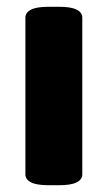

<svg xmlns="http://www.w3.org/2000/svg" viewBox="-20 -545 318 567"><path d="M124 2Q88 2 71.5 -6.5Q55 -15 55 -30V-493Q55 -508 71.5 -516.5Q88 -525 124 -525H154Q190 -525 206.5 -516.5Q223 -508 223 -493V-30Q223 -15 206.5 -6.5Q190 2 154 2Z"/></svg>

Font: Asap Semi Expanded ExtraBold
Style: Regular
Weight: 800
Width: 6
Designer: Pablo Cosgaya
Foundry: Omnibus-Type
Version: Version 3.001; ttfautohint (v1.8.4.7-5d5b)